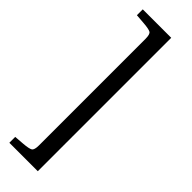

<svg xmlns="http://www.w3.org/2000/svg" viewBox="-303 -768 926 926"><g transform="rotate(45 160.0 -305.0)"><path d="M218 -760V150H24V110L75 106Q112 103 123 96Q134 89 134 58V-668Q134 -700 123 -706.5Q112 -713 75 -716L24 -720V-760Z"/></g></svg>

Font: Hedvig Letters Serif 12pt
Style: Regular
Weight: 400
Designer: Alexander Örn & Tor Weibull
Foundry: Kanon Foundry
Version: Version 1.000; ttfautohint (v1.8.4.7-5d5b)